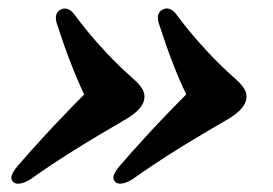

<svg xmlns="http://www.w3.org/2000/svg" viewBox="-20 -483 656 462"><path d="M571.7 -240.1Q567.4 -227.1 555.4 -215.9Q543.5 -204.6 520.5 -191.6Q466.6 -160.3 424.8 -134.7Q383.1 -109 352 -88.3Q320.9 -67.6 299.1 -51.9Q285.5 -43.3 274 -41.5Q262.5 -39.6 256.8 -45.7Q250.6 -52.3 253.9 -61.5Q257.2 -70.7 266.6 -82.1Q280.8 -98.7 298.3 -118.4Q315.8 -138 337.1 -161.1Q358.4 -184.2 384.7 -211.5Q411.1 -238.9 443.4 -271.2L439.3 -232.4Q417.5 -276.9 403.3 -312Q389.2 -347.2 379.6 -374.9Q370 -402.7 362.5 -425.7Q358.8 -436 360.2 -444.9Q361.7 -453.9 369.3 -458.8Q377.5 -464.1 386 -462.1Q394.5 -460.2 402.3 -451.1Q416 -432.4 435.9 -407.9Q455.9 -383.5 483.7 -353.8Q511.5 -324.2 549.7 -290.3Q564.9 -276.4 570.1 -264.9Q575.3 -253.4 571.7 -240.1ZM326.2 -240Q321.9 -227 309.9 -215.8Q298 -204.5 275 -191.5Q221.1 -160.2 179.3 -134.6Q137.6 -108.9 106.5 -88.2Q75.4 -67.5 53.6 -51.8Q40 -43.2 28.5 -41.4Q17 -39.5 11.3 -45.6Q5.1 -52.2 8.4 -61.4Q11.7 -70.6 21.1 -82Q35.3 -98.6 52.8 -118.3Q70.3 -137.9 91.6 -161Q112.9 -184.1 139.3 -211.4Q165.6 -238.8 197.9 -271.1L193.8 -232.3Q172 -276.8 157.9 -311.9Q143.7 -347.1 134.1 -374.8Q124.5 -402.6 117 -425.6Q113.3 -435.9 114.8 -444.8Q116.2 -453.8 123.8 -458.7Q132 -464 140.5 -462Q149 -460.1 156.8 -451Q170.5 -432.3 190.4 -407.8Q210.4 -383.4 238.2 -353.7Q266 -324.1 304.2 -290.2Q319.4 -276.3 324.6 -264.8Q329.8 -253.3 326.2 -240Z"/></svg>

Font: Fraunces Wonky
Style: Italic
Weight: 900
Italic angle: -16°
Version: Version 1.000;[b76b70a41]